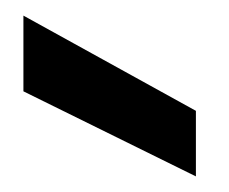

<svg xmlns="http://www.w3.org/2000/svg" viewBox="-20 -816 294 246"><path d="M231 -674V-590L10 -699V-796Z"/></svg>

Font: IBM-Poppins
Style: Poppins-Medium
Weight: 500
Designer: Mike Abbink, Paul van der Laan, Pieter van Rosmalen, Ben Mitchell, Mark Frömberg
Foundry: Bold Monday
Version: Version 1.1